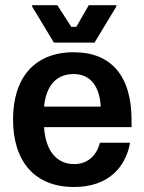

<svg xmlns="http://www.w3.org/2000/svg" viewBox="-20 -716 561 748"><path d="M348.3 -550 433.3 -690.8V-695.8H325.8L277.5 -611.7H257.5L203.3 -695.8H105V-690.8L190 -550ZM268.3 12.5C403.3 12.5 470 -65.8 486.7 -160H369.2C357.5 -113.3 324.2 -76.7 269.2 -76.7C197.5 -76.7 156.7 -133.3 151.7 -220.8H492.5V-248.3C492.5 -420.8 412.5 -512.5 267.5 -512.5C113.3 -512.5 30.8 -411.7 30.8 -250.8C30.8 -89.2 113.3 12.5 268.3 12.5ZM151.7 -300.8C160 -384.2 200.8 -427.5 266.7 -427.5C331.7 -427.5 367.5 -381.7 372.5 -300.8Z"/></svg>

Font: Familjen Grotesk SemiBold
Style: Regular
Weight: 600
Designer: Anders Wikstroem, Jonas Baeckman, Matilda Gysing, Kristian Moeller
Foundry: Familjen STHLM AB
Version: Version 2.000